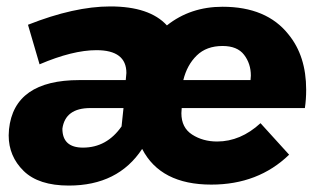

<svg xmlns="http://www.w3.org/2000/svg" viewBox="-20 -568 998 597"><path d="M194 9Q100 9 53.5 -36.5Q7 -82 7 -147L8 -166Q24 -319 227 -319H371L373 -341Q373 -412 280 -412Q206 -412 103 -368L67 -491Q211 -548 323 -548Q445 -548 499 -489Q572 -547 672 -547Q809 -547 877 -461Q932 -394 932 -289Q932 -259 928 -232H545L544 -216Q544 -171 577.5 -149.5Q611 -128 655 -128Q728 -128 790 -185L879 -87Q783 6 637 6Q479 6 422 -105Q347 9 194 9ZM238 -109Q312 -109 358 -175L364 -232H261Q183 -232 174 -168Q174 -109 238 -109ZM759 -319 760 -333Q760 -370 739 -397.5Q718 -425 672 -425Q622 -425 591.8 -395.5Q561.5 -366 550 -319Z"/></svg>

Font: Argentum Novus
Style: Bold Italic
Weight: 700
Designer: Julieta Ulanovsky (font) & Cristiano Sobral (main changes)
Foundry: Julieta Ulanovsky (font) & Cristiano Sobral (main changes)
Version: Version 3.00;November 27, 2020;FontCreator 13.0.0.2655 64-bi